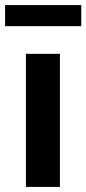

<svg xmlns="http://www.w3.org/2000/svg" viewBox="-41 -736 340 756"><path d="M61 0V-524H195V0ZM-21 -633V-716H279V-633Z"/></svg>

Font: PTCRaleway
Style: Bold
Weight: 700
Designer: Matt McInerney, Pablo Impallari, Rodrigo Fuenzalida
Foundry: Matt McInerney, Pablo Impallari, Rodrigo Fuenzalida
Version: Version 3.000g; ttfautohint (v1.5) -l 8 -r 28 -G 28 -x 14 -D